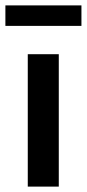

<svg xmlns="http://www.w3.org/2000/svg" viewBox="-30 -692 322 712"><path d="M73 0V-491H188V0ZM-10 -596V-672H272V-596Z"/></svg>

Font: Mada SemiBold
Style: Regular
Weight: 600
Designer: Khaled Hosny
Version: Version 1.5